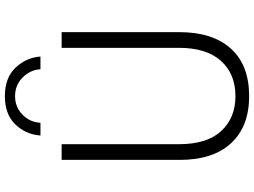

<svg xmlns="http://www.w3.org/2000/svg" viewBox="-142 -838 998 753"><g transform="rotate(-90 356.5 -461.0)"><path d="M202.1 -800.8Q206.1 -858.4 245.6 -899.4Q285.2 -940.4 356.4 -940.4Q428.7 -940.4 468.3 -898.4Q507.8 -856.4 511.7 -800.8H461.9Q460 -839.8 430.2 -870.1Q400.4 -900.4 356.4 -900.4Q313.5 -900.4 283.7 -871.1Q253.9 -841.8 252 -800.8ZM106.4 -254.9V-717.8H168V-257.8Q168 -147.5 219.7 -91.8Q271.5 -36.1 356.4 -36.1Q443.4 -36.1 494.6 -92.8Q545.9 -149.4 545.9 -257.8V-717.8H607.4V-254.9Q607.4 -126 543 -54.2Q478.5 17.6 356.4 17.6Q237.3 17.6 171.9 -53.2Q106.4 -124 106.4 -254.9Z"/></g></svg>

Font: Gothic A1 Light
Style: Regular
Weight: 300
Version: Version 2.50